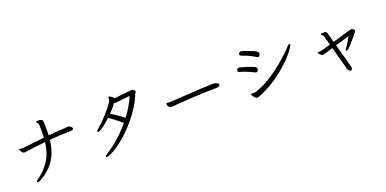

<svg xmlns="http://www.w3.org/2000/svg" viewBox="-8 -1572 5016 2493"><g transform="rotate(-20 2500.0 -325.5)"><path d="M187 -446H200Q204 -446 276.5 -455.5Q349 -465 493 -480Q496 -519 496 -589.5Q496 -660 490 -672.5Q484 -685 477.5 -690.5Q471 -696 471 -704V-706Q473 -715 491.5 -715Q510 -715 529.5 -710.5Q549 -706 555.5 -697.5Q562 -689 563 -662.5Q564 -636 564 -596V-532Q564 -509 562 -487Q699 -500 802 -504Q810 -505 818 -507Q826 -509 834 -509H837Q854 -509 871 -493Q888 -477 889 -470V-466Q889 -443 855 -443Q702 -441 557 -427Q535 -220 418 -94Q356 -28 259 27Q239 38 228 38Q217 38 215 33.5Q213 29 213 28Q213 17 237 1Q387 -109 445 -248Q476 -323 488 -421Q325 -404 266.5 -394.5Q208 -385 198 -385Q162 -385 144 -432Q138 -446 138 -447Q138 -454 146.5 -454Q155 -454 165 -450Q175 -446 187 -446Z M1726 -609 1526 -587H1519Q1511 -587 1503 -590Q1464 -537 1406 -477Q1452 -452 1505.5 -414Q1559 -376 1579 -359Q1673 -484 1726 -609ZM1531 -646 1771 -673Q1787 -673 1802.5 -661Q1818 -649 1818 -642Q1818 -635 1817 -632Q1816 -629 1814 -625Q1812 -621 1809 -618Q1806 -615 1804 -611Q1738 -445 1607 -291Q1476 -137 1340 -44Q1274 1 1233.5 18.5Q1193 36 1180 36Q1167 36 1165 31V28Q1165 14 1202.5 -8Q1240 -30 1296 -73Q1426 -173 1536 -305Q1411 -410 1363 -435Q1294 -370 1246.5 -339Q1199 -308 1186.5 -308Q1174 -308 1174 -319Q1174 -330 1191 -344Q1352 -482 1453 -635Q1455 -640 1458 -658V-677Q1458 -692 1469.5 -692Q1481 -692 1500.5 -678Q1520 -664 1531 -646Z M2152 -357 2190 -354H2194Q2334 -362 2484.5 -372Q2635 -382 2787 -387H2790Q2824 -387 2856 -371Q2871 -363 2871 -350.5Q2871 -338 2854.5 -329Q2838 -320 2821 -320Q2543 -318 2213 -290Q2207 -289 2202 -289H2184Q2171 -289 2159 -300Q2147 -311 2142 -323.5Q2137 -336 2137 -341Q2137 -357 2152 -357Z M3390 -401Q3408 -389 3408 -373L3406 -363Q3404 -353 3397 -343.5Q3390 -334 3380 -334Q3370 -334 3358 -339Q3271 -385 3174 -413Q3149 -420 3149 -433Q3149 -446 3159.5 -458Q3170 -470 3180.5 -470Q3191 -470 3273.5 -445Q3356 -420 3390 -401ZM3231 -96 3244 -94H3251Q3273 -94 3289 -100Q3474 -157 3707 -354Q3817 -447 3866 -505Q3891 -534 3902 -534Q3913 -534 3913 -522Q3913 -510 3884 -468Q3817 -370 3676 -250Q3507 -108 3309 -28Q3289 -20 3279 -20Q3252 -20 3224 -65Q3213 -84 3213 -90Q3213 -96 3220 -96ZM3267 -604Q3246 -611 3246 -627Q3246 -638 3255.5 -649Q3265 -660 3279.5 -660Q3294 -660 3372 -630Q3454 -601 3484 -579Q3499 -569 3499 -556Q3499 -543 3489.5 -527Q3480 -511 3468.5 -511Q3457 -511 3442 -522.5Q3427 -534 3375 -560Q3323 -586 3267 -604Z M4560 32Q4560 64 4537 64Q4519 64 4502 38L4494 26Q4492 23 4492.5 13.5Q4493 4 4491 0L4411 -292Q4282 -251 4268.5 -251Q4255 -251 4241.5 -262Q4228 -273 4219.5 -284.5Q4211 -296 4211 -299Q4211 -307 4225 -307L4243 -305Q4253 -305 4308.5 -320.5Q4364 -336 4397 -345L4366 -459Q4363 -474 4357 -483Q4350 -491 4341.5 -496.5Q4333 -502 4333 -509Q4333 -521 4361 -521L4387 -520Q4415 -518 4421 -488L4454 -362Q4717 -440 4726 -440Q4735 -440 4750.5 -428.5Q4766 -417 4766 -407.5Q4766 -398 4760.5 -390.5Q4755 -383 4752.5 -381Q4750 -379 4748 -376Q4746 -373 4719 -339Q4692 -305 4643 -251Q4594 -197 4574 -197Q4565 -197 4565 -206Q4565 -215 4592.5 -251Q4620 -287 4663 -367L4469 -309Q4500 -193 4530 -86Q4560 21 4560 32Z"/></g></svg>

Font: LXGW WenKai Mono Lite
Style: Regular
Weight: 400
Monospace: yes
Designer: LXGW / Fontworks Inc.
Foundry: LXGW / Fontworks Inc.
Version: Version 1.520; June 14, 2025